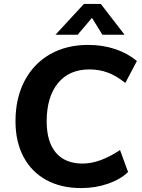

<svg xmlns="http://www.w3.org/2000/svg" viewBox="-20 -950 725 979"><path d="M59 -332Q59 -449 105 -537Q151 -625 234.5 -673Q318 -721 430 -721Q503 -721 566.5 -700Q630 -679 678 -639L619 -527Q574 -563 530.5 -579.5Q487 -596 436 -596Q332 -596 275 -525.5Q218 -455 218 -331Q218 -227 265 -171.5Q312 -116 401 -116Q489 -116 592 -185L633 -73Q594 -35 530 -13Q466 9 394 9Q291 9 215.5 -32.5Q140 -74 99.5 -151Q59 -228 59 -332ZM376 -773H263L408 -930H494L615 -773H502L449 -859Z"/></svg>

Font: Muli ExtraBold
Style: Italic
Weight: 800
Italic angle: -4.541°
Designer: Vernon Adams
Foundry: Vernon Adams
Version: Version 2.000